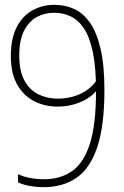

<svg xmlns="http://www.w3.org/2000/svg" viewBox="-20 -769 516 798"><path d="M206 -749Q250 -749 287.8 -732Q325.5 -715 353.8 -674.8Q382 -634.5 398 -566Q414 -497.5 414 -395Q414 -247 384.5 -158.2Q355 -69.5 298.2 -30.2Q241.5 9 160 9Q133 9 105.5 4.2Q78 -0.5 55 -11V-45Q78 -34.5 105.2 -29.2Q132.5 -24 162 -24Q231.5 -24 280 -58.2Q328.5 -92.5 353.8 -172.2Q379 -252 379 -388V-394Q379 -490 365.8 -552.8Q352.5 -615.5 328.8 -651Q305 -686.5 273.2 -701.2Q241.5 -716 205 -716Q166 -716 133 -698.2Q100 -680.5 80 -641.2Q60 -602 60 -538Q60 -473.5 81.8 -434Q103.5 -394.5 140 -376.8Q176.5 -359 221 -359Q253 -359 285.8 -368.2Q318.5 -377.5 346.8 -398.5Q375 -419.5 393 -454V-408Q368 -369.5 321.2 -347.8Q274.5 -326 219 -326Q165.5 -326 121.5 -348.8Q77.5 -371.5 51.2 -418Q25 -464.5 25 -536Q25 -609 49.5 -656.2Q74 -703.5 115.2 -726.2Q156.5 -749 206 -749Z"/></svg>

Font: Encode Sans Condensed Thin
Style: Regular
Weight: 100
Width: 3
Designer: Multiple Designers
Foundry: Impallari Type
Version: Version 3.002